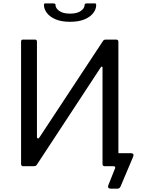

<svg xmlns="http://www.w3.org/2000/svg" viewBox="-20 -974 844 1125"><path d="M628.7 131.4Q619.2 131.4 615.2 126.2Q611.2 121 614.5 111.9L654.5 11.4Q656.5 6.1 653.7 3.1Q650.9 0 645.1 0H609L669.3 -85.5Q669.3 -76.3 678.8 -76.3H747.7Q756.9 -76.3 760.5 -71.1Q764.1 -65.8 760.5 -56.6L688.6 113.5Q685 122.7 680.5 127.1Q675.9 131.4 667.5 131.4ZM184.6 -742Q196.5 -742 196.5 -729.7V-171.3Q196.5 -165.1 201.1 -163Q205.7 -160.9 211 -168.8L582.2 -732Q586.5 -738.9 590.5 -740.4Q594.5 -742 602.4 -742H661.1Q673.7 -742 673.7 -728.4V-12.8Q673.7 0 660.3 0H594.6Q580.7 0 580.7 -12.6V-577.1Q580.7 -582.8 577.2 -583.8Q573.7 -584.8 569.3 -577.6L195.7 -8.5Q191.2 -2.1 186.1 -1.1Q181.1 0 174.5 0H116.3Q110.7 0 107.1 -3.2Q103.5 -6.4 103.5 -12.2V-730.1Q103.5 -742 114.1 -742ZM390.5 -846.3Q339.1 -846.3 305.4 -860.9Q271.7 -875.5 254.9 -898Q238 -920.6 237.5 -943.8Q237.2 -949.4 239 -951.7Q240.7 -954 244.1 -954H290.7Q298.4 -954 302 -952.1Q305.5 -950.2 305.3 -945.1Q305 -926.1 327 -910.1Q349.1 -894.1 390.5 -894.1ZM390.5 -846.3V-894.1Q432 -894.1 453.9 -910.1Q475.8 -926.1 475.8 -945.1Q475.8 -950.2 479.2 -952.1Q482.6 -954 490.4 -954H536.9Q540.3 -954 541.9 -951.7Q543.6 -949.4 543.6 -943.8Q543.6 -920.6 526.7 -898Q509.9 -875.5 476.1 -860.9Q442.2 -846.3 390.5 -846.3Z"/></svg>

Font: Libre Franklin Thin
Style: Regular
Weight: 100
Designer: Pablo Impallari, Rodrigo Fuenzalida, Nhung Nguyen
Foundry: Impallari Type
Version: Version 3.000